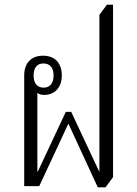

<svg xmlns="http://www.w3.org/2000/svg" viewBox="-20 -792 584 817"><path d="M396 5H429L461 -38V-772H435L403 -729V-62H402L283 -316H260L141 -62H139V-397C145 -391 157 -388 168 -388C213 -388 243 -420 243 -471C243 -522 215 -555 163 -555C113 -555 83 -524 83 -471V0H147L271 -266ZM166 -419C137 -419 123 -439 123 -471C123 -503 137 -522 165 -522C193 -522 208 -503 208 -471C208 -439 193 -419 166 -419Z"/></svg>

Font: Noto Serif Thai Condensed Light
Style: Regular
Weight: 300
Width: 3
Designer: Monotype Design Team
Foundry: Monotype Imaging Inc.
Version: Version 2.002